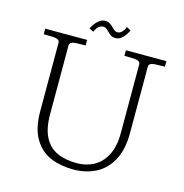

<svg xmlns="http://www.w3.org/2000/svg" viewBox="-121 -940 1025 1069"><g transform="rotate(15 392.0 -405.0)"><path d="M134.5 -250V-643Q134.5 -655 125.2 -660.2Q116 -665.5 98.2 -666.8Q80.5 -668 42.5 -668V-700H284V-668Q246 -668 228.2 -666.8Q210.5 -665.5 201.2 -660.2Q192 -655 192 -643V-247Q192 -164.5 218.2 -114.8Q244.5 -65 292 -43.5Q339.5 -22 407 -22Q458.5 -22 502 -45Q545.5 -68 572.5 -118.2Q599.5 -168.5 599.5 -247V-643Q599.5 -655 590.2 -660.2Q581 -665.5 563.2 -666.8Q545.5 -668 507.5 -668V-700H741V-668Q703 -668 685.2 -666.8Q667.5 -665.5 658.2 -660.2Q649 -655 649 -643V-260Q649 -163.5 614.2 -101.2Q579.5 -39 522.2 -11Q465 17 395.5 17Q323.5 17 265.2 -6.8Q207 -30.5 170.8 -90Q134.5 -149.5 134.5 -250ZM385 -776Q374.5 -786 368.2 -790.2Q362 -794.5 353.5 -794.5Q337 -794.5 324.8 -782.8Q312.5 -771 305 -752.5L280.5 -765.5Q287 -778.5 297 -792.5Q307 -806.5 321.8 -817.5Q336.5 -828.5 354.5 -828.5Q370.5 -828.5 381 -822.2Q391.5 -816 403.5 -803.5Q412.5 -794 419.5 -789.2Q426.5 -784.5 435.5 -784.5Q450 -784.5 461.8 -796.8Q473.5 -809 479 -826.5L503.5 -813.5Q498.5 -801 489 -786.8Q479.5 -772.5 465.2 -761.5Q451 -750.5 433.5 -750.5Q417.5 -750.5 407.2 -757Q397 -763.5 385 -776Z"/></g></svg>

Font: Didactic
Style: Regular
Weight: 400
Designer: Tyler Finck
Foundry: Etcetera Type Co
Version: Version 3.007;FEAKit 1.0